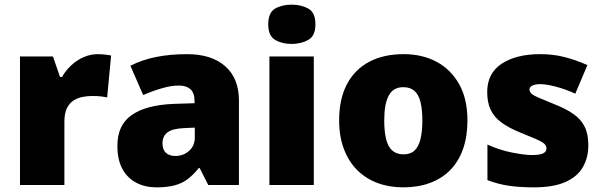

<svg xmlns="http://www.w3.org/2000/svg" viewBox="-20 -796 2591 826"><path d="M400 -563Q416 -563 433 -561Q450 -559 458 -557L441 -377Q431 -379 416.5 -381Q402 -383 376 -383Q358 -383 337.5 -379.5Q317 -376 298.5 -365Q280 -354 268.5 -332Q257 -310 257 -272V0H66V-553H208L238 -465H247Q262 -492 286 -514.5Q310 -537 339.5 -550Q369 -563 400 -563Z M785 -563Q890 -563 949 -511Q1008 -459 1008 -363V0H876L839 -73H835Q812 -44 787.5 -25.5Q763 -7 731 1.5Q699 10 653 10Q605 10 567 -9.5Q529 -29 507 -68.5Q485 -108 485 -169Q485 -258 546.5 -301Q608 -344 725 -349L817 -352V-360Q817 -397 799 -412.5Q781 -428 750 -428Q717 -428 677 -416.5Q637 -405 596 -387L541 -513Q589 -538 649.5 -550.5Q710 -563 785 -563ZM774 -245Q722 -243 700.5 -226.5Q679 -210 679 -180Q679 -152 694 -138.5Q709 -125 734 -125Q769 -125 793.5 -147Q818 -169 818 -204V-247Z M1330 -553V0H1139V-553ZM1235 -776Q1276 -776 1306.5 -759Q1337 -742 1337 -691Q1337 -642 1306.5 -624.5Q1276 -607 1235 -607Q1193 -607 1163.5 -624.5Q1134 -642 1134 -691Q1134 -742 1163.5 -759Q1193 -776 1235 -776Z M1991 -278Q1991 -209 1972 -155Q1953 -101 1917 -64.5Q1881 -28 1830 -9Q1779 10 1714 10Q1654 10 1603.5 -9Q1553 -28 1516.5 -64.5Q1480 -101 1459.5 -155Q1439 -209 1439 -278Q1439 -370 1472.5 -433.5Q1506 -497 1568 -530Q1630 -563 1717 -563Q1797 -563 1858.5 -530Q1920 -497 1955.5 -433.5Q1991 -370 1991 -278ZM1633 -278Q1633 -231 1641 -198Q1649 -165 1667.5 -148.5Q1686 -132 1716 -132Q1746 -132 1763.5 -148.5Q1781 -165 1789 -198Q1797 -231 1797 -278Q1797 -325 1789 -357Q1781 -389 1763 -405Q1745 -421 1715 -421Q1672 -421 1652.5 -385Q1633 -349 1633 -278Z M2511 -170Q2511 -118 2487.5 -77Q2464 -36 2412.5 -13Q2361 10 2277 10Q2218 10 2171.5 3.5Q2125 -3 2077 -21V-174Q2130 -150 2184 -139.5Q2238 -129 2269 -129Q2301 -129 2316 -136Q2331 -143 2331 -157Q2331 -169 2321 -178Q2311 -187 2285.5 -198Q2260 -209 2213 -228Q2167 -247 2136.5 -269.5Q2106 -292 2091 -323.5Q2076 -355 2076 -400Q2076 -481 2138.5 -522Q2201 -563 2304 -563Q2359 -563 2407 -551Q2455 -539 2507 -516L2455 -393Q2414 -412 2372 -423Q2330 -434 2305 -434Q2283 -434 2270.5 -428Q2258 -422 2258 -411Q2258 -401 2266.5 -393Q2275 -385 2299 -375Q2323 -365 2369 -346Q2417 -327 2448.5 -304.5Q2480 -282 2495.5 -250.5Q2511 -219 2511 -170Z"/></svg>

Font: Noto Sans Devanagari Black
Style: Regular
Weight: 900
Version: Version 2.003